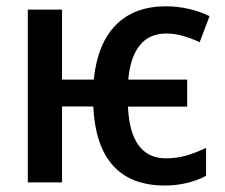

<svg xmlns="http://www.w3.org/2000/svg" viewBox="-20 -570 704 600"><path d="M495.6 9.8Q389.6 9.8 333.5 -52.2Q277.3 -114.3 271.5 -237.3H173.8V0H66.9V-540H173.8V-321.3H272.9Q284.7 -434.1 342.3 -492.2Q399.9 -550.3 498.5 -550.3Q533.7 -550.3 568.8 -542.5Q604 -534.7 634.8 -519.5L604 -438Q578.1 -450.2 551.5 -457.8Q524.9 -465.3 500 -465.3Q446.8 -465.3 417 -428.7Q387.2 -392.1 380.9 -321.3H564.9V-236.8H379.9Q383.3 -156.7 413.1 -116Q442.9 -75.2 498.5 -75.2Q531.7 -75.2 562.3 -84Q592.8 -92.8 624 -107.9V-20.5Q596.7 -5.9 563.2 2Q529.8 9.8 495.6 9.8Z"/></svg>

Font: Open Sans
Style: Regular
Weight: 600
Width: 3
Foundry: Ascender Corporation
Version: Version 1.000